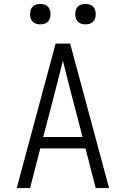

<svg xmlns="http://www.w3.org/2000/svg" viewBox="-20 -957 640 977"><path d="M65 0 263 -735H337L535 0H467L415 -202H185L133 0ZM200 -260H400L340 -490Q330 -529 320 -568.5Q310 -608 300 -648Q290 -608 280 -568.5Q270 -529 260 -490ZM415 -833Q404 -833 394 -836Q384 -839 376.5 -846.5Q369 -854 366 -864Q363 -874 363 -885Q363 -896 366 -906Q369 -916 376.5 -923.5Q384 -931 394 -934Q404 -937 415 -937Q426 -937 436 -934Q446 -931 453.5 -923.5Q461 -916 464 -906Q467 -896 467 -885Q467 -874 464 -864Q461 -854 453.5 -846.5Q446 -839 436 -836Q426 -833 415 -833ZM185 -833Q174 -833 164 -836Q154 -839 146.5 -846.5Q139 -854 136 -864Q133 -874 133 -885Q133 -896 136 -906Q139 -916 146.5 -923.5Q154 -931 164 -934Q174 -937 185 -937Q196 -937 206 -934Q216 -931 223.5 -923.5Q231 -916 234 -906Q237 -896 237 -885Q237 -874 234 -864Q231 -854 223.5 -846.5Q216 -839 206 -836Q196 -833 185 -833Z"/></svg>

Font: Iosevka Light Extended
Style: Regular
Weight: 300
Width: 7
Monospace: yes
Designer: Belleve Invis
Foundry: Belleve Invis
Version: Version 32.5.0; ttfautohint (v1.8.4)